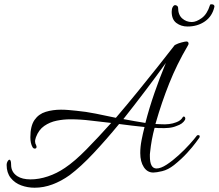

<svg xmlns="http://www.w3.org/2000/svg" viewBox="-20 -795 1023 898"><path d="M142 83Q109 83 79 72Q49 61 30 37Q11 13 11 -24Q11 -33 15.5 -40.5Q20 -48 24 -48Q32 -48 32 -24Q32 10 61 29Q84 44 123 44Q162 44 204 30Q246 16 284 -10Q329 -40 384.5 -96.5Q440 -153 500 -220Q452 -225 404.5 -231Q357 -237 309 -237Q277 -237 245 -230.5Q213 -224 187 -206Q161 -188 148 -153Q147 -149 145.5 -144Q144 -139 144 -134Q144 -124 149 -116Q151 -110 151 -109Q151 -100 143 -100Q136 -100 132 -107Q122 -125 122 -153Q122 -206 141.5 -234Q161 -262 194 -272Q227 -282 265 -282Q282 -282 300.5 -280.5Q319 -279 337 -277Q381 -273 428 -263.5Q475 -254 522 -244Q574 -305 624.5 -367Q675 -429 719 -484.5Q763 -540 794 -580Q795 -583 798 -584Q800 -586 801 -586Q812 -592 829 -596.5Q846 -601 852 -601Q862 -601 862 -590Q862 -587 857 -579Q807 -494 771.5 -405Q736 -316 709 -222L707 -215Q713 -215 719.5 -214.5Q726 -214 731 -214Q774 -211 804 -223Q826 -231 834 -246Q837 -250 839 -250Q844 -250 846 -244.5Q848 -239 845 -234Q834 -215 806 -206Q790 -199 769.5 -197Q749 -195 727 -196H721L709 -197H703Q688 -142 682 -83Q681 -78 681 -73.5Q681 -69 681 -64Q681 -7 712 -7Q732 -7 759.5 -25Q787 -43 815.5 -69Q844 -95 867 -120.5Q890 -146 901 -161Q903 -163 907 -163Q917 -163 913 -152Q911 -149 896 -128.5Q881 -108 855 -79.5Q829 -51 794 -23Q766 -1 738.5 5.5Q711 12 697 12Q669 12 652.5 -13.5Q636 -39 636 -79Q636 -108 642 -139Q648 -170 656 -201Q627 -204 597 -207.5Q567 -211 537 -215Q477 -142 417.5 -78.5Q358 -15 306 24Q267 52 225.5 67.5Q184 83 142 83ZM660 -220Q678 -290 702.5 -360.5Q727 -431 751 -489L756 -501Q713 -441 661.5 -373Q610 -305 557 -238Q583 -233 609 -228.5Q635 -224 660 -220ZM857 -671Q827 -671 805 -687.5Q783 -704 783 -740Q783 -754 788 -762.5Q793 -771 799 -771Q804 -771 808.5 -767.5Q813 -764 813 -759Q813 -726 832 -709Q851 -692 877 -692Q898 -692 923.5 -710.5Q949 -729 962 -771Q962 -775 969 -775Q983 -775 983 -764Q973 -719 938.5 -695Q904 -671 857 -671Z"/></svg>

Font: Allura
Style: Regular
Weight: 400
Designer: Robert E. Leuschke
Foundry: Robert E. Leuschke
Version: Version 1.110